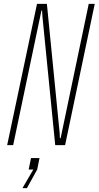

<svg xmlns="http://www.w3.org/2000/svg" viewBox="-20 -749 509 991"><path d="M17 0 171 -729H222L288 -62L289 -36H293L438 -729H469L316 0H265L199 -664L197 -695H194L48 0ZM96 222 152 126H128L140 67H184L172 126L119 222Z"/></svg>

Font: Hubot Sans Condensed ExtraLight
Style: Italic
Weight: 200
Width: 3
Italic angle: -12.0243°
Designer: Deni Anggara
Foundry: GitHub, Inc., Subsidiary of Microsoft Corporation
Version: Version 2.000